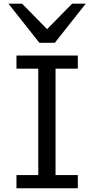

<svg xmlns="http://www.w3.org/2000/svg" viewBox="-20 -1011 516 1031"><path d="M397.9 -712.9V-642.1H278.3V-70.8H397.9V0H68.4V-70.8H185.5V-642.1H68.4V-712.9ZM98.6 -991.2 232.9 -854.5 367.2 -991.2H440.4L274.4 -781.2H191.4L25.4 -991.2Z"/></svg>

Font: Andika DR AuSIL
Style: Regular
Weight: 400
Designer: Annie Olsen & Victor Gaultney
Foundry: SIL International
Version: Version 0.003